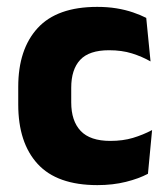

<svg xmlns="http://www.w3.org/2000/svg" viewBox="-20 -525 487 558"><path d="M263 13Q146 13 89.5 -48.5Q33 -110 33 -221.5V-272.5Q33 -382 89.5 -443.5Q146 -505 262.5 -505Q292.5 -505 318.5 -500.8Q344.5 -496.5 366.5 -489Q388.5 -481.5 405 -473L417.5 -346.5Q393 -360.5 363.5 -369.8Q334 -379 297 -379Q239 -379 213 -351Q187 -323 187 -270V-227.5Q187 -173.5 214.5 -144.5Q242 -115.5 300.5 -115.5Q337 -115.5 366.2 -124.2Q395.5 -133 422 -147L410 -20Q384 -6 346 3.5Q308 13 263 13Z"/></svg>

Font: Anek Tamil
Style: Bold
Weight: 700
Designer: Aadarsh Rajan (Tamil), Yesha Goshar (Latin)
Foundry: Ek Type
Version: Version 1.003